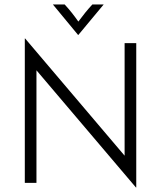

<svg xmlns="http://www.w3.org/2000/svg" viewBox="-20 -818 721 859"><path d="M588.2 20.8 143.1 -503.5V0H91V-645.8H92.4L537.5 -121.5V-625H589.6V20.8ZM329.2 -661.8 216.7 -797.9H269.4Q286.1 -779.9 300.7 -761.5Q315.3 -743.1 330.6 -721.5Q346.5 -743.1 361.5 -761.5Q376.4 -779.9 393.1 -797.9H443.8L330.6 -661.8Z"/></svg>

Font: Afacad Flux Light
Style: Regular
Weight: 300
Designer: Kristian Moeller
Foundry: Dicotype
Version: Version 1.100